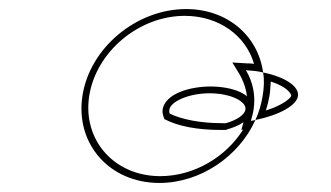

<svg xmlns="http://www.w3.org/2000/svg" viewBox="-20 -708 732 424"><path d="M162 -496C146 -390 222 -304 332 -304C423 -304 508 -363 544 -443C541 -442 538 -442 534 -441C536 -449 539 -458 540 -466C545 -498 538 -528 523 -553C537 -552 549 -551 561 -548C550 -629 482 -688 391 -688C281 -688 178 -602 162 -496ZM177 -496C192 -593 286 -673 388 -673C464 -673 523 -629 541 -567C536 -568 531 -568 526 -568L493 -570L509 -544C522 -521 529 -495 525 -466C524 -459 521 -451 519 -443L513 -421L517 -422C479 -361 408 -319 334 -319C232 -319 162 -399 177 -496ZM339 -466C338 -458 341 -451 343 -445C373 -429 417 -421 468 -421H479L481 -422C505 -429 533 -441 537 -466C543 -502 489 -517 445 -517C401 -517 345 -502 339 -466ZM354 -466C357 -484 397 -502 443 -502C489 -502 525 -484 522 -466C520 -454 503 -443 479 -436H470C423 -436 382 -444 355 -457C353 -460 354 -463 354 -466ZM544 -443C597 -454 635 -475 638 -496C641 -517 610 -538 561 -548C564 -532 563 -514 560 -496C557 -478 552 -460 544 -443ZM567 -464C571 -476 573 -485 575 -496C577 -507 577 -518 578 -528C615 -516 624 -500 623 -496C622 -492 606 -476 567 -464Z"/></svg>

Font: Ampere
Style: OuLnIta
Weight: 400
Version: Version 1